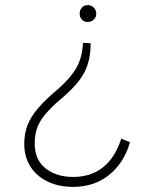

<svg xmlns="http://www.w3.org/2000/svg" viewBox="-20 -519 551 752"><path d="M324 -433Q309 -433 300.5 -442.5Q292 -452 292 -466Q292 -479 300.5 -489Q309 -499 324 -499Q338 -499 347.5 -489Q357 -479 357 -466Q357 -452 347.5 -442.5Q338 -433 324 -433ZM266 213Q211 213 167.5 192.5Q124 172 99.5 134Q75 96 75 44Q75 5 87.5 -28Q100 -61 129 -95Q158 -129 208 -171Q256 -213 279 -253Q302 -293 305 -351L335 -350Q335 -305 324.5 -270Q314 -235 290 -203.5Q266 -172 225 -137Q179 -98 155.5 -69Q132 -40 124 -13.5Q116 13 116 43Q116 107 158.5 140.5Q201 174 266 174Q406 174 455 24L489 38Q466 119 407.5 166Q349 213 266 213Z"/></svg>

Font: Livvic ExtraLight
Style: Regular
Weight: 275
Designer: Jacques Le Bailly, Baron von Fonthausen
Version: Version 1.001; ttfautohint (v1.8.2)